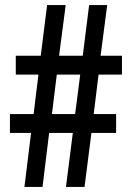

<svg xmlns="http://www.w3.org/2000/svg" viewBox="-20 -734 515 754"><path d="M367 -441H459V-515H375L401 -714H330L305 -515H212L238 -714H165L140 -515H42V-441H131L112 -286H19V-212H102L76 0H147L173 -212H266L239 0H312L339 -212H436V-286H348ZM184 -286 203 -441H295L275 -286Z"/></svg>

Font: Noto Sans Arabic UI XCn Md
Style: Regular
Weight: 500
Width: 2
Designer: Monotype Design Team, Nadine Chahine and Nizar Qandah
Foundry: Monotype Imaging Inc.
Version: Version 2.010